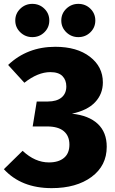

<svg xmlns="http://www.w3.org/2000/svg" viewBox="-26 -955 593 993"><path d="M141 -935Q178 -935 203.5 -910Q229 -885 229 -849Q229 -813 203.5 -788Q178 -763 141 -763Q105 -763 79 -788Q53 -813 53 -849Q53 -885 79 -910Q105 -935 141 -935ZM379 -935Q416 -935 441.5 -910Q467 -885 467 -849Q467 -813 441.5 -788Q416 -763 379 -763Q343 -763 317 -788Q291 -813 291 -849Q291 -885 317 -910Q343 -935 379 -935ZM241 18Q84 18 -6 -80L91 -175Q155 -115 227 -115Q277 -115 305 -138.5Q333 -162 333 -207Q333 -252 304 -276.5Q275 -301 218 -301H143L164 -430H221Q267 -430 292 -450.5Q317 -471 317 -508Q317 -541 297 -561.5Q277 -582 234 -582Q170 -582 100 -527L16 -619Q115 -713 260 -713Q372 -713 439 -661.5Q506 -610 506 -529Q506 -469 466 -426.5Q426 -384 346 -367Q433 -358 479.5 -314.5Q526 -271 526 -196Q526 -98 447.5 -40Q369 18 241 18Z"/></svg>

Font: FiraGO ExtraBold
Style: Regular
Weight: 800
Designer: bBox Type
Foundry: bBox Type GmbH
Version: Version 1.001;PS 001.001;hotconv 1.0.88;makeotf.lib2.5.64775